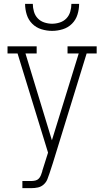

<svg xmlns="http://www.w3.org/2000/svg" viewBox="-20 -770 540 995"><path d="M96 205V168H143Q153 168 163.5 165.5Q174 163 181 155.5Q188 148 192 138Q196 128 199 118V117Q199 117 199 117Q199 117 199 117Q199 117 199 116.5Q199 116 199 116L229 21L71 -493H19V-530H170V-493H112L249 -43L388 -493H330V-530H481V-493H429L254 75L237 127Q232 143 225.5 159Q219 175 206 186.5Q193 198 176.5 201.5Q160 205 143 205ZM250 -610Q222 -610 194.5 -618.5Q167 -627 147 -647Q127 -667 118.5 -694.5Q110 -722 110 -750H150Q150 -730 156 -709.5Q162 -689 176 -674.5Q190 -660 210 -653.5Q230 -647 250 -647Q270 -647 290 -653.5Q310 -660 324 -674.5Q338 -689 344 -709.5Q350 -730 350 -750H390Q390 -722 381.5 -694.5Q373 -667 353 -647Q333 -627 305.5 -618.5Q278 -610 250 -610Z"/></svg>

Font: Iosevka Slab Extralight
Style: Regular
Weight: 200
Monospace: yes
Designer: Belleve Invis
Foundry: Belleve Invis
Version: Version 11.1.1; ttfautohint (v1.8.3)